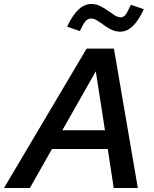

<svg xmlns="http://www.w3.org/2000/svg" viewBox="-69 -944 772 964"><path d="M-49 0 366 -700H503L623 0H502L472 -196H192L81 0ZM244 -290H458L412 -586ZM332 -788 268 -810Q321 -924 389 -924Q413 -924 433.5 -914Q454 -904 472.5 -890.5Q491 -877 507 -867Q523 -857 537 -857Q551 -857 561 -869.5Q571 -882 588 -920L653 -898Q602 -785 535 -785Q511 -785 490.5 -795Q470 -805 452.5 -818Q435 -831 419 -841Q403 -851 388 -851Q372 -851 360 -837Q348 -823 332 -788Z"/></svg>

Font: Red Hat Text Medium
Style: Italic
Weight: 500
Italic angle: -12°
Designer: Pentagram, MCKL
Foundry: Pentagram, MCKL
Version: Version 1.023; ttfautohint (v1.8.3)